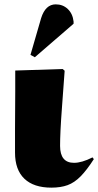

<svg xmlns="http://www.w3.org/2000/svg" viewBox="-20 -848 451 882"><path d="M216 14Q135 14 92 -27Q49 -68 49 -147Q49 -155 49 -184Q49 -213 49 -254.5Q49 -296 49.5 -341.5Q50 -387 50 -427Q50 -467 50 -493.5Q50 -520 50 -524L268 -531L277 -523Q270 -425 265 -359Q260 -293 258 -250Q256 -207 256 -178Q256 -100 320 -100Q356 -100 405 -125L411 -117Q379 -67 350.5 -38Q322 -9 290.5 2.5Q259 14 216 14ZM140 -585 120 -596 169 -765Q189 -828 236 -828Q269 -828 291.5 -806.5Q314 -785 318 -749V-739Z"/></svg>

Font: Display Black
Style: Regular
Weight: 900
Designer: Latin by Veronika Burian and Jose Scaglione. Greek by Irene Vlachou. Cyrillic by Vera Evstafieva.
Foundry: TypeTogether
Version: Version 3.002